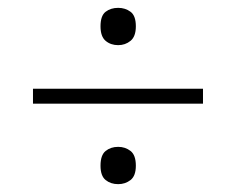

<svg xmlns="http://www.w3.org/2000/svg" viewBox="-20 -602 601 489"><path d="M281 -487Q262 -487 249 -498Q236 -509 236 -535Q236 -562 249 -572Q262 -582 281 -582Q299 -582 312.5 -572Q326 -562 326 -535Q326 -509 312.5 -498Q299 -487 281 -487ZM64 -338V-376H497V-338ZM281 -133Q262 -133 249 -143.5Q236 -154 236 -180Q236 -207 249 -217.5Q262 -228 281 -228Q299 -228 312.5 -217.5Q326 -207 326 -180Q326 -154 312.5 -143.5Q299 -133 281 -133Z"/></svg>

Font: Noto Serif Gurmukhi Light
Style: Regular
Weight: 300
Designer: Vaibhav Singh and the Monotype Design Team
Foundry: Monotype Imaging Inc.
Version: Version 2.004; ttfautohint (v1.8.4.7-5d5b)